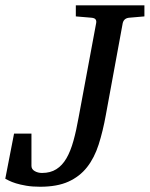

<svg xmlns="http://www.w3.org/2000/svg" viewBox="-40 -691 567 727"><path d="M450.2 -624Q429.7 -622.6 424.8 -604L360.8 -255.9Q349.6 -193.8 333.5 -143.6Q317.4 -93.3 289.6 -57.9Q261.7 -22.5 219 -3.2Q176.3 16.1 111.8 16.1Q82.5 16.1 59.6 12.2Q36.6 8.3 20.3 3.2Q3.9 -2 -6.1 -7.1Q-16.1 -12.2 -20 -14.2L13.2 -185.1H79.1V-63Q79.1 -50.3 91.3 -43.2Q103.5 -36.1 119.1 -36.1Q150.9 -36.1 173.3 -50.3Q195.8 -64.5 211.4 -91.3Q227.1 -118.2 238 -157.5Q249 -196.8 257.8 -247.1L324.2 -604Q325.7 -612.3 321.8 -617.7Q317.9 -623 305.2 -624L247.1 -628.9V-670.9H506.8V-628.9Z"/></svg>

Font: Charis SIL Eur
Style: Italic
Weight: 400
Italic angle: -11°
Foundry: SIL International
Version: Version 5.000